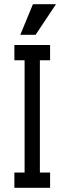

<svg xmlns="http://www.w3.org/2000/svg" viewBox="-20 -899 309 919"><path d="M219.7 -683.6Q219.7 -665 219.7 -610.4Q207 -610.4 170.9 -610.4Q170.9 -475.6 170.9 -73.2Q183.6 -73.2 219.7 -73.2Q219.7 -54.7 219.7 0Q176.8 0 48.8 0Q48.8 -18.6 48.8 -73.2Q60.5 -73.2 97.7 -73.2Q97.7 -208 97.7 -610.4Q85 -610.4 48.8 -610.4Q48.8 -628.9 48.8 -683.6Q91.8 -683.6 219.7 -683.6ZM77.1 -732.4Q92.8 -769.5 137.7 -878.9Q166 -878.9 248 -878.9Q223.6 -842.8 150.4 -732.4Q131.8 -732.4 77.1 -732.4Z"/></svg>

Font: ZAANS 2018
Style: Regular
Weight: 400
Designer: Counter Creatives
Version: Version 1.0 - 24-01-18